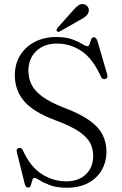

<svg xmlns="http://www.w3.org/2000/svg" viewBox="-20 -891 586 926"><path d="M302 14.5Q254.5 14.5 222.2 2.5Q190 -9.5 171.2 -21.5Q152.5 -33.5 146 -33.5Q139 -33.5 135.8 -21.8Q132.5 -10 129 1.8Q125.5 13.5 116.5 13.5Q103.5 13.5 99.5 -3.5L61 -157.5Q57 -173.5 70.5 -177.5Q83 -181 91 -165Q125.5 -88 180.2 -52.2Q235 -16.5 299.5 -16.5Q359 -16.5 394 -50Q429 -83.5 429.5 -137.5Q430 -171 415.5 -200Q401 -229 362.2 -255.8Q323.5 -282.5 251 -309.5Q142 -349.5 96.8 -402.5Q51.5 -455.5 51.5 -527.5Q51.5 -582.5 77.2 -624.2Q103 -666 148.2 -689.2Q193.5 -712.5 251 -712.5Q297.5 -712.5 327.8 -701.5Q358 -690.5 375.5 -679.2Q393 -668 401.5 -668Q409 -668 412.2 -679Q415.5 -690 419.5 -700.8Q423.5 -711.5 432.5 -711.5Q444 -711.5 450 -693L497 -532Q502 -515 488 -510Q474.5 -505.5 467 -521Q428 -607.5 373.8 -644.2Q319.5 -681 254 -681Q193 -681 155 -644.8Q117 -608.5 117 -549Q117 -514 131.8 -483.5Q146.5 -453 183.8 -425.5Q221 -398 287.5 -372Q366 -342.5 411 -310.5Q456 -278.5 474.8 -241Q493.5 -203.5 493.5 -157.5Q493 -109.5 470.5 -70.5Q448 -31.5 405.2 -8.5Q362.5 14.5 302 14.5ZM328.5 -836.5Q344 -855 357.2 -864.5Q370.5 -874 385.5 -870.5Q398.5 -867 404.5 -856.2Q410.5 -845.5 407.5 -834.5Q404 -820.5 392.8 -811.8Q381.5 -803 365 -794.5L269 -739.5Q259.5 -734.5 254.5 -741Q251.5 -744.5 253 -748.5Q254.5 -752.5 257.5 -756.5Z"/></svg>

Font: Fraunces 72pt Soft Light
Style: Regular
Weight: 300
Version: Version 1.000;[b76b70a41]